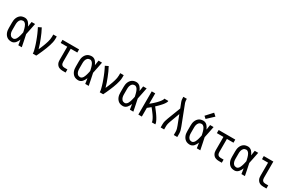

<svg xmlns="http://www.w3.org/2000/svg" viewBox="181 -2242 5638 3726"><g transform="rotate(30 3000.0 -379.5)"><path d="M220 8Q195 8 169.5 2Q144 -4 123 -19Q102 -34 87 -55Q72 -76 63 -100Q54 -124 51 -149Q48 -174 48 -200V-320Q48 -346 51 -371Q54 -396 63 -420Q72 -444 87 -465Q102 -486 123 -501Q144 -516 169.5 -522Q195 -528 220 -528Q244 -528 266.5 -517.5Q289 -507 305.5 -489.5Q322 -472 334 -451Q346 -430 355 -408Q359 -436 363.5 -464Q368 -492 372 -520H450Q437 -456 424.5 -391.5Q412 -327 398 -263Q413 -198 425.5 -132Q438 -66 452 0H374Q370 -29 365.5 -58Q361 -87 356 -116V-118Q347 -95 335 -73Q323 -51 306.5 -32.5Q290 -14 267.5 -3Q245 8 220 8ZM220 -62Q241 -62 257.5 -75.5Q274 -89 284 -107Q294 -125 301 -144.5Q308 -164 313.5 -183.5Q319 -203 323.5 -223.5Q328 -244 332 -264Q328 -283 323.5 -302.5Q319 -322 313.5 -341.5Q308 -361 301 -379.5Q294 -398 283.5 -415Q273 -432 256.5 -445Q240 -458 220 -458Q205 -458 189.5 -452.5Q174 -447 163 -436.5Q152 -426 144.5 -411.5Q137 -397 133 -382Q129 -367 127.5 -351.5Q126 -336 126 -320V-200Q126 -184 127.5 -168.5Q129 -153 133 -138Q137 -123 144.5 -108.5Q152 -94 163 -83.5Q174 -73 189.5 -67.5Q205 -62 220 -62Z M699 0Q699 -33 691 -65Q683 -97 674 -129Q665 -161 654.5 -192Q644 -223 632.5 -254Q621 -285 609 -315.5Q597 -346 584 -376Q571 -406 556.5 -436Q542 -466 527 -495L595 -528Q621 -481 643 -432Q665 -383 684.5 -333Q704 -283 722 -232.5Q740 -182 754 -130Q766 -157 778 -184.5Q790 -212 800.5 -239.5Q811 -267 821 -295Q831 -323 839 -351.5Q847 -380 852.5 -409Q858 -438 858 -468V-520H936V-468Q936 -427 926.5 -386Q917 -345 904.5 -305.5Q892 -266 877 -227.5Q862 -189 845.5 -151Q829 -113 812 -75Q795 -37 776 0Z M1366 0Q1345 0 1324.5 -3.5Q1304 -7 1285 -16Q1266 -25 1251.5 -40Q1237 -55 1227.5 -74Q1218 -93 1214.5 -113.5Q1211 -134 1211 -155V-450H1064V-520H1436V-450H1289V-155Q1289 -138 1293 -122Q1297 -106 1307.5 -93.5Q1318 -81 1334 -75.5Q1350 -70 1366 -70H1434V0Z M1720 8Q1695 8 1669.5 2Q1644 -4 1623 -19Q1602 -34 1587 -55Q1572 -76 1563 -100Q1554 -124 1551 -149Q1548 -174 1548 -200V-320Q1548 -346 1551 -371Q1554 -396 1563 -420Q1572 -444 1587 -465Q1602 -486 1623 -501Q1644 -516 1669.5 -522Q1695 -528 1720 -528Q1744 -528 1766.5 -517.5Q1789 -507 1805.5 -489.5Q1822 -472 1834 -451Q1846 -430 1855 -408Q1859 -436 1863.5 -464Q1868 -492 1872 -520H1950Q1937 -456 1924.5 -391.5Q1912 -327 1898 -263Q1913 -198 1925.5 -132Q1938 -66 1952 0H1874Q1870 -29 1865.5 -58Q1861 -87 1856 -116V-118Q1847 -95 1835 -73Q1823 -51 1806.5 -32.5Q1790 -14 1767.5 -3Q1745 8 1720 8ZM1720 -62Q1741 -62 1757.5 -75.5Q1774 -89 1784 -107Q1794 -125 1801 -144.5Q1808 -164 1813.5 -183.5Q1819 -203 1823.5 -223.5Q1828 -244 1832 -264Q1828 -283 1823.5 -302.5Q1819 -322 1813.5 -341.5Q1808 -361 1801 -379.5Q1794 -398 1783.5 -415Q1773 -432 1756.5 -445Q1740 -458 1720 -458Q1705 -458 1689.5 -452.5Q1674 -447 1663 -436.5Q1652 -426 1644.5 -411.5Q1637 -397 1633 -382Q1629 -367 1627.5 -351.5Q1626 -336 1626 -320V-200Q1626 -184 1627.5 -168.5Q1629 -153 1633 -138Q1637 -123 1644.5 -108.5Q1652 -94 1663 -83.5Q1674 -73 1689.5 -67.5Q1705 -62 1720 -62Z M2199 0Q2199 -33 2191 -65Q2183 -97 2174 -129Q2165 -161 2154.5 -192Q2144 -223 2132.5 -254Q2121 -285 2109 -315.5Q2097 -346 2084 -376Q2071 -406 2056.5 -436Q2042 -466 2027 -495L2095 -528Q2121 -481 2143 -432Q2165 -383 2184.5 -333Q2204 -283 2222 -232.5Q2240 -182 2254 -130Q2266 -157 2278 -184.5Q2290 -212 2300.5 -239.5Q2311 -267 2321 -295Q2331 -323 2339 -351.5Q2347 -380 2352.5 -409Q2358 -438 2358 -468V-520H2436V-468Q2436 -427 2426.5 -386Q2417 -345 2404.5 -305.5Q2392 -266 2377 -227.5Q2362 -189 2345.5 -151Q2329 -113 2312 -75Q2295 -37 2276 0Z M2720 8Q2695 8 2669.5 2Q2644 -4 2623 -19Q2602 -34 2587 -55Q2572 -76 2563 -100Q2554 -124 2551 -149Q2548 -174 2548 -200V-320Q2548 -346 2551 -371Q2554 -396 2563 -420Q2572 -444 2587 -465Q2602 -486 2623 -501Q2644 -516 2669.5 -522Q2695 -528 2720 -528Q2744 -528 2766.5 -517.5Q2789 -507 2805.5 -489.5Q2822 -472 2834 -451Q2846 -430 2855 -408Q2859 -436 2863.5 -464Q2868 -492 2872 -520H2950Q2937 -456 2924.5 -391.5Q2912 -327 2898 -263Q2913 -198 2925.5 -132Q2938 -66 2952 0H2874Q2870 -29 2865.5 -58Q2861 -87 2856 -116V-118Q2847 -95 2835 -73Q2823 -51 2806.5 -32.5Q2790 -14 2767.5 -3Q2745 8 2720 8ZM2720 -62Q2741 -62 2757.5 -75.5Q2774 -89 2784 -107Q2794 -125 2801 -144.5Q2808 -164 2813.5 -183.5Q2819 -203 2823.5 -223.5Q2828 -244 2832 -264Q2828 -283 2823.5 -302.5Q2819 -322 2813.5 -341.5Q2808 -361 2801 -379.5Q2794 -398 2783.5 -415Q2773 -432 2756.5 -445Q2740 -458 2720 -458Q2705 -458 2689.5 -452.5Q2674 -447 2663 -436.5Q2652 -426 2644.5 -411.5Q2637 -397 2633 -382Q2629 -367 2627.5 -351.5Q2626 -336 2626 -320V-200Q2626 -184 2627.5 -168.5Q2629 -153 2633 -138Q2637 -123 2644.5 -108.5Q2652 -94 2663 -83.5Q2674 -73 2689.5 -67.5Q2705 -62 2720 -62Z M3064 0V-520H3142V-287Q3152 -295 3162 -303.5Q3172 -312 3182 -320.5Q3192 -329 3202 -337.5Q3212 -346 3221.5 -355Q3231 -364 3240.5 -373Q3250 -382 3259 -391.5Q3268 -401 3277 -410.5Q3286 -420 3294.5 -430Q3303 -440 3311 -450.5Q3319 -461 3326.5 -472Q3334 -483 3340 -495Q3346 -507 3346 -520H3436Q3436 -502 3427.5 -486Q3419 -470 3409.5 -455.5Q3400 -441 3389 -427Q3378 -413 3366 -400Q3354 -387 3342 -374Q3330 -361 3317.5 -348.5Q3305 -336 3292.5 -324Q3280 -312 3267 -300Q3281 -283 3294.5 -265.5Q3308 -248 3321.5 -230.5Q3335 -213 3348 -195Q3361 -177 3373 -159Q3385 -141 3396.5 -122Q3408 -103 3418 -83.5Q3428 -64 3436 -43Q3444 -22 3444 0H3366Q3366 -19 3359 -36.5Q3352 -54 3343.5 -70.5Q3335 -87 3325.5 -103Q3316 -119 3305 -134.5Q3294 -150 3283 -165Q3272 -180 3260.5 -195Q3249 -210 3237.5 -224.5Q3226 -239 3214 -253Q3196 -238 3178 -223.5Q3160 -209 3142 -195V0Z M3564 0V-74Q3564 -111 3574 -147.5Q3584 -184 3598 -219L3709 -508L3664 -624Q3654 -649 3651 -675Q3648 -701 3648 -728V-735H3726V-728Q3726 -708 3727.5 -688Q3729 -668 3736 -649L3902 -219Q3916 -184 3926 -147.5Q3936 -111 3936 -74V0H3858V-74Q3858 -105 3849.5 -135Q3841 -165 3830 -194L3748 -406L3670 -195Q3665 -180 3659.5 -165Q3654 -150 3650.5 -135Q3647 -120 3644.5 -104.5Q3642 -89 3642 -74V0Z M4220 8Q4195 8 4169.5 2Q4144 -4 4123 -19Q4102 -34 4087 -55Q4072 -76 4063 -100Q4054 -124 4051 -149Q4048 -174 4048 -200V-320Q4048 -346 4051 -371Q4054 -396 4063 -420Q4072 -444 4087 -465Q4102 -486 4123 -501Q4144 -516 4169.5 -522Q4195 -528 4220 -528Q4244 -528 4266.5 -517.5Q4289 -507 4305.5 -489.5Q4322 -472 4334 -451Q4346 -430 4355 -408Q4359 -436 4363.5 -464Q4368 -492 4372 -520H4450Q4437 -456 4424.5 -391.5Q4412 -327 4398 -263Q4413 -198 4425.5 -132Q4438 -66 4452 0H4374Q4370 -29 4365.5 -58Q4361 -87 4356 -116V-118Q4347 -95 4335 -73Q4323 -51 4306.5 -32.5Q4290 -14 4267.5 -3Q4245 8 4220 8ZM4220 -62Q4241 -62 4257.5 -75.5Q4274 -89 4284 -107Q4294 -125 4301 -144.5Q4308 -164 4313.5 -183.5Q4319 -203 4323.5 -223.5Q4328 -244 4332 -264Q4328 -283 4323.5 -302.5Q4319 -322 4313.5 -341.5Q4308 -361 4301 -379.5Q4294 -398 4283.5 -415Q4273 -432 4256.5 -445Q4240 -458 4220 -458Q4205 -458 4189.5 -452.5Q4174 -447 4163 -436.5Q4152 -426 4144.5 -411.5Q4137 -397 4133 -382Q4129 -367 4127.5 -351.5Q4126 -336 4126 -320V-200Q4126 -184 4127.5 -168.5Q4129 -153 4133 -138Q4137 -123 4144.5 -108.5Q4152 -94 4163 -83.5Q4174 -73 4189.5 -67.5Q4205 -62 4220 -62ZM4236 -578 4187 -622 4320 -767 4380 -713Z M4866 0Q4845 0 4824.5 -3.5Q4804 -7 4785 -16Q4766 -25 4751.5 -40Q4737 -55 4727.5 -74Q4718 -93 4714.5 -113.5Q4711 -134 4711 -155V-450H4564V-520H4936V-450H4789V-155Q4789 -138 4793 -122Q4797 -106 4807.5 -93.5Q4818 -81 4834 -75.5Q4850 -70 4866 -70H4934V0Z M5220 8Q5195 8 5169.5 2Q5144 -4 5123 -19Q5102 -34 5087 -55Q5072 -76 5063 -100Q5054 -124 5051 -149Q5048 -174 5048 -200V-320Q5048 -346 5051 -371Q5054 -396 5063 -420Q5072 -444 5087 -465Q5102 -486 5123 -501Q5144 -516 5169.5 -522Q5195 -528 5220 -528Q5244 -528 5266.5 -517.5Q5289 -507 5305.5 -489.5Q5322 -472 5334 -451Q5346 -430 5355 -408Q5359 -436 5363.5 -464Q5368 -492 5372 -520H5450Q5437 -456 5424.5 -391.5Q5412 -327 5398 -263Q5413 -198 5425.5 -132Q5438 -66 5452 0H5374Q5370 -29 5365.5 -58Q5361 -87 5356 -116V-118Q5347 -95 5335 -73Q5323 -51 5306.5 -32.5Q5290 -14 5267.5 -3Q5245 8 5220 8ZM5220 -62Q5241 -62 5257.5 -75.5Q5274 -89 5284 -107Q5294 -125 5301 -144.5Q5308 -164 5313.5 -183.5Q5319 -203 5323.5 -223.5Q5328 -244 5332 -264Q5328 -283 5323.5 -302.5Q5319 -322 5313.5 -341.5Q5308 -361 5301 -379.5Q5294 -398 5283.5 -415Q5273 -432 5256.5 -445Q5240 -458 5220 -458Q5205 -458 5189.5 -452.5Q5174 -447 5163 -436.5Q5152 -426 5144.5 -411.5Q5137 -397 5133 -382Q5129 -367 5127.5 -351.5Q5126 -336 5126 -320V-200Q5126 -184 5127.5 -168.5Q5129 -153 5133 -138Q5137 -123 5144.5 -108.5Q5152 -94 5163 -83.5Q5174 -73 5189.5 -67.5Q5205 -62 5220 -62Z M5866 0Q5845 0 5824.5 -3.5Q5804 -7 5785 -16Q5766 -25 5751.5 -40Q5737 -55 5727.5 -74Q5718 -93 5714.5 -113.5Q5711 -134 5711 -155V-450H5575V-520H5789V-155Q5789 -138 5793 -122Q5797 -106 5807.5 -93.5Q5818 -81 5834 -75.5Q5850 -70 5866 -70H5934V0Z"/></g></svg>

Font: Zed Mono
Style: Regular
Weight: 400
Monospace: yes
Designer: Belleve Invis
Foundry: Belleve Invis
Version: Version 1.0.0; ttfautohint (v1.8.4)